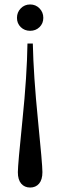

<svg xmlns="http://www.w3.org/2000/svg" viewBox="-20 -548 268 860"><path d="M157 -510.5Q140 -528 115 -528Q90 -528 73 -510.5Q56 -493 56 -468Q56 -443 73 -426.5Q90 -410 115 -410Q140 -410 157 -426.5Q174 -443 174 -468Q174 -493 157 -510.5ZM127 -353H103Q101 -209 80.5 -9.5Q60 190 60 223.5Q60 257 75 274.5Q90 292 115 292Q140 292 155 274.5Q170 257 170 223Q170 189 150 -10.5Q130 -210 127 -353Z"/></svg>

Font: Prata
Style: Regular
Weight: 400
Designer: Cyreal (www.cyreal.org)
Foundry: Cyreal (www.cyreal.org)
Version: Version 1.010